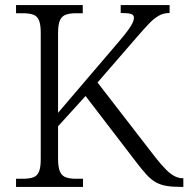

<svg xmlns="http://www.w3.org/2000/svg" viewBox="-20 -734 740 754"><path d="M43 0V-32H70Q93 -32 109 -37Q125 -42 132.5 -58.5Q140 -75 140 -109V-605Q140 -639 132.5 -655.5Q125 -672 109 -677Q93 -682 70 -682H43V-714H305V-682H278Q255 -682 239 -676.5Q223 -671 215.5 -654.5Q208 -638 208 -603V-291L448 -572Q472 -600 484 -617Q496 -634 501 -645Q506 -656 506 -664Q506 -676 493.5 -679.5Q481 -683 454 -683V-714H646V-683Q622 -683 603 -672Q584 -661 564.5 -640.5Q545 -620 519 -590L363 -410L591 -115Q614 -86 632 -68Q650 -50 666 -42Q682 -34 698 -34H700V0H691Q657 0 633.5 -4Q610 -8 591.5 -18.5Q573 -29 555.5 -48Q538 -67 516 -96L316 -357L208 -238V-111Q208 -77 215.5 -60Q223 -43 239 -37.5Q255 -32 278 -32H306V0Z"/></svg>

Font: Noto Serif Gujarati Light
Style: Regular
Weight: 300
Version: Version 2.102